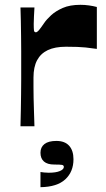

<svg xmlns="http://www.w3.org/2000/svg" viewBox="-20 -524 442 797"><path d="M65 0Q66 -33 66.5 -66Q67 -99 67.5 -132Q68 -165 68 -195.5Q68 -226 68 -253Q68 -280 68 -311Q68 -342 67.5 -374.5Q67 -407 66.5 -437.5Q66 -468 65 -493H123Q122 -475 121 -456Q120 -437 120 -425Q120 -406 121 -398Q122 -390 129 -390Q134 -390 141 -398Q148 -406 163 -428Q173 -443 192 -460.5Q211 -478 240.5 -491Q270 -504 314 -504Q332 -504 349.5 -501.5Q367 -499 382 -495V-321Q363 -324 335 -327Q307 -330 254 -330Q208 -330 178.5 -316Q149 -302 134 -274Q119 -246 119 -202Q119 -184 119 -163Q119 -142 119.5 -117Q120 -92 121 -63Q122 -34 123 0ZM148 253V190Q154 191 163.5 192Q173 193 182 193Q212 193 228.5 186Q245 179 245 169Q245 162 237.5 160.5Q230 159 205 159Q177 159 162.5 146.5Q148 134 148 110Q148 87 164.5 74Q181 61 214 61Q249 61 267 81Q285 101 285 137Q285 189 251 220.5Q217 252 148 253Z"/></svg>

Font: Ojuju
Style: Bold
Weight: 700
Designer: Chisaokwu Joboson, Mirko Velimirovic
Foundry: Udi Foundry
Version: Version 1.000